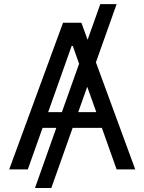

<svg xmlns="http://www.w3.org/2000/svg" viewBox="-20 -840 716 952"><path d="M455.6 -530.9 650.6 0H558.2L485.1 -206H340.2L234.4 92.3H153.4L259.2 -206H191.1L117.9 0H25.6L292.6 -727.3H383.5L414.4 -642.8L477.3 -819.6H558.2ZM372.2 -523.8 340.9 -612.2H335.2L218.8 -284.1H286.9ZM367.9 -284.1H457.4L412.6 -409.8Z"/></svg>

Font: Fast_Sans-Dotted
Style: Regular
Weight: 400
Version: Version 3.018